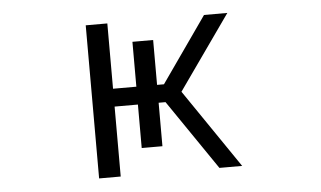

<svg xmlns="http://www.w3.org/2000/svg" viewBox="-42 -584 1085 649"><g transform="rotate(-5 500.0 -260.0)"><path d="M269.5 0V-519.5H342.8V-297.9H421.9V-450.2H492.2V-297.9H515.6L670.9 -519.5H750L572.3 -267.6L754.9 0H677.7L515.6 -237.3H492.2V-89.8H421.9V-237.3H342.8V0Z"/></g></svg>

Font: Gen Shin Gothic Monospace Normal
Style: Regular
Weight: 350
Designer: [Source Han Sans]
Ryoko NISHIZUKA  (kana & ideographs); Paul D. Hunt (Latin, Greek & Cyrillic); Wenlong ZHANG  (bopomofo
Version: Version 1.002.20150607